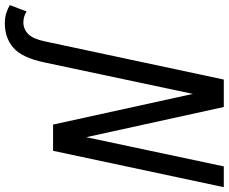

<svg xmlns="http://www.w3.org/2000/svg" viewBox="-226 -636 925 776"><g transform="rotate(90 236.0 -247.5)"><path d="M-132 175 -106 107Q-86 120 -62 120Q-35 120 -15 100.5Q5 81 15 32L169 -690H280L402 -134L520 -690H604L457 0H351L227 -565L100 34Q81 125 41 160Q1 195 -59 195Q-81 195 -99.5 189Q-118 183 -132 175Z"/></g></svg>

Font: Radio Canada Condensed
Style: Italic
Weight: 400
Width: 3
Italic angle: -12°
Designer: Charles Daoud, Etienne Aubert Bonn, Alexandre Saumier Demers, Jacques Le Bailly
Foundry: Radio-Canada
Version: Version 2.104; ttfautohint (v1.8.4.7-5d5b);gftools[0.9.28.de